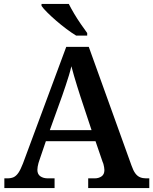

<svg xmlns="http://www.w3.org/2000/svg" viewBox="-20 -951 775 971"><path d="M2 0V-49H17Q36 -49 49 -55Q62 -61 73 -77Q84 -93 96 -124L315 -714H429L645 -114Q654 -88 664.5 -74Q675 -60 688.5 -54.5Q702 -49 719 -49H735V0H426V-49H459Q479 -49 493.5 -59Q508 -69 508 -91Q508 -98 506.5 -105.5Q505 -113 503.5 -119.5Q502 -126 499 -132L463 -237H212L180 -143Q177 -135 174.5 -126Q172 -117 170.5 -108Q169 -99 169 -92Q169 -70 184 -59.5Q199 -49 222 -49H256V0ZM232 -293H443L387 -462Q379 -487 370.5 -514Q362 -541 354.5 -567Q347 -593 341 -616Q336 -594 328.5 -569.5Q321 -545 312.5 -519.5Q304 -494 295 -468ZM365 -771Q342 -785 316 -804.5Q290 -824 264.5 -846Q239 -868 219 -888Q199 -908 190 -921V-931H328Q339 -909 355 -882Q371 -855 389 -829Q407 -803 421 -784V-771Z"/></svg>

Font: Noto Serif Bengali SemiBold
Style: Regular
Weight: 600
Version: Version 2.003